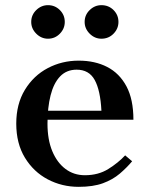

<svg xmlns="http://www.w3.org/2000/svg" viewBox="-20 -714 571 744"><path d="M285 10Q220 10 165 -19Q110 -48 76.5 -103Q43 -158 43 -235Q43 -311 76.5 -366Q110 -421 165 -450Q220 -479 285 -479Q348 -479 395.5 -454.5Q443 -430 470 -379.5Q497 -329 497 -250H144V-285H373Q369 -364 347 -404Q325 -444 277 -444Q238 -444 213 -418Q188 -392 176 -344.5Q164 -297 164 -235Q164 -173 182.5 -128.5Q201 -84 233.5 -59.5Q266 -35 309 -35Q361 -35 399.5 -59Q438 -83 465 -112L492 -89Q471 -64 444 -41Q417 -18 379 -4Q341 10 285 10ZM373 -564Q347 -564 327.5 -583.5Q308 -603 308 -629Q308 -656 327.5 -675Q347 -694 373 -694Q401 -694 420 -675Q439 -656 439 -629Q439 -603 420 -583.5Q401 -564 373 -564ZM166 -564Q140 -564 120.5 -583.5Q101 -603 101 -629Q101 -656 120.5 -675Q140 -694 166 -694Q193 -694 212 -675Q231 -656 231 -629Q231 -603 212 -583.5Q193 -564 166 -564Z"/></svg>

Font: Brygada 1918 SemiBold
Style: Regular
Weight: 600
Designer: Mateusz Machalski | Borys Kosmynka | Przemek Hoffer
Foundry: NIEPODLEGLA 2018
Version: Version 3.006